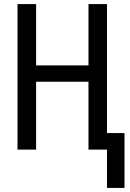

<svg xmlns="http://www.w3.org/2000/svg" viewBox="-20 -734 640 942"><path d="M504.9 -81.1H590.8V188H504.9V0H414.1V-333H157.2V0H65.9V-713.9H157.2V-413.1H414.1V-713.9H504.9Z"/></svg>

Font: Noto Mono
Style: Regular
Weight: 400
Designer: Monotype Design Team
Foundry: Monotype Imaging Inc.
Version: Version 1.00